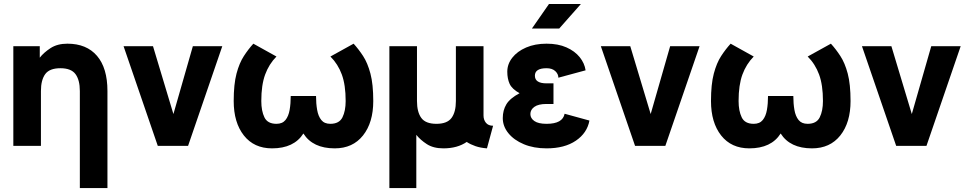

<svg xmlns="http://www.w3.org/2000/svg" viewBox="-20 -743 4937 978"><path d="M386.7 214.8V-279.3Q386.7 -335.4 364.5 -365.5Q342.3 -395.5 287.6 -395.5Q232.4 -395.5 210.4 -365.5Q188.5 -335.4 188.5 -279.3V0H47.9V-507.8H182.6V-449.2Q202.6 -475.1 237.3 -497.8Q272 -520.5 323.2 -520.5Q420.9 -520.5 474.1 -458.5Q527.3 -396.5 527.3 -279.3V214.8Z M863.3 -162.1 962.4 -507.8H1112.3L938 0H783.7L609.4 -507.8H759.3Z M1170.4 -228.5Q1170.4 -314 1184.8 -368.2Q1199.2 -422.4 1222.2 -457.5Q1245.1 -492.7 1270.5 -520.5L1388.2 -455.1Q1350.1 -416.5 1330.6 -363.3Q1311 -310.1 1311 -228.5Q1311 -178.2 1326.9 -145.3Q1342.8 -112.3 1388.2 -112.3Q1418.5 -112.3 1434.1 -131.6Q1449.7 -150.9 1455.3 -183.1Q1460.9 -215.3 1460.9 -253.9H1589.8Q1589.8 -215.3 1595.5 -183.1Q1601.1 -150.9 1616.7 -131.6Q1632.3 -112.3 1662.6 -112.3Q1708 -112.3 1724.4 -145.3Q1740.7 -178.2 1740.7 -228.5Q1740.7 -310.1 1721.2 -363.3Q1701.7 -416.5 1663.1 -455.1L1781.2 -520.5Q1806.6 -492.7 1829.6 -457.5Q1852.5 -422.4 1866.9 -368.2Q1881.3 -314 1881.3 -228.5Q1881.3 -118.7 1829.1 -53Q1776.9 12.7 1685.1 12.7Q1573.2 12.7 1525.4 -63Q1477.5 12.7 1365.7 12.7Q1273.9 12.7 1222.2 -53Q1170.4 -118.7 1170.4 -228.5Z M2460.4 12.7Q2427.7 10.3 2402.1 1.5Q2376.5 -7.3 2357.4 -20Q2309.6 12.7 2238.8 12.7Q2187.5 12.7 2154.3 -8.8Q2121.1 -30.3 2100.6 -56.2V214.8H1963.4V-507.8H2104V-228.5Q2104 -172.4 2126 -142.3Q2147.9 -112.3 2203.1 -112.3Q2257.8 -112.3 2280 -142.3Q2302.2 -172.4 2302.2 -228.5V-507.8H2442.9V-154.8Q2442.9 -132.8 2455.1 -117.7Q2467.3 -102.5 2491.7 -102.5Z M2764.2 -318.4H2799.3V-213.4H2764.2Q2722.2 -213.4 2701.9 -198.7Q2681.6 -184.1 2681.6 -162.1Q2681.6 -140.6 2701.9 -126.5Q2722.2 -112.3 2764.2 -112.3Q2846.2 -112.3 2856 -163.6L2982.4 -128.9Q2970.7 -65.4 2913.3 -26.4Q2856 12.7 2764.2 12.7Q2698.7 12.7 2648.4 -8.3Q2598.1 -29.3 2569.6 -64.5Q2541 -99.6 2541 -141.6Q2541 -181.2 2559.3 -211.7Q2577.6 -242.2 2626.5 -268.1Q2587.9 -289.6 2575.9 -315.9Q2564 -342.3 2564 -377.9Q2564 -416.5 2589.4 -449Q2614.7 -481.4 2659.9 -501Q2705.1 -520.5 2764.2 -520.5Q2822.8 -520.5 2865.2 -501.7Q2907.7 -482.9 2932.6 -452.1Q2957.5 -421.4 2962.9 -384.8L2824.2 -347.2Q2824.2 -366.2 2808.3 -380.9Q2792.5 -395.5 2764.2 -395.5Q2704.6 -395.5 2704.6 -357.4Q2704.6 -318.4 2764.2 -318.4ZM2828.6 -597.7H2689.5L2776.4 -722.7H2939Z M3294.4 -162.1 3393.6 -507.8H3543.5L3369.1 0H3214.8L3040.5 -507.8H3190.4Z M3601.6 -228.5Q3601.6 -314 3616 -368.2Q3630.4 -422.4 3653.3 -457.5Q3676.3 -492.7 3701.7 -520.5L3819.3 -455.1Q3781.2 -416.5 3761.7 -363.3Q3742.2 -310.1 3742.2 -228.5Q3742.2 -178.2 3758.1 -145.3Q3773.9 -112.3 3819.3 -112.3Q3849.6 -112.3 3865.2 -131.6Q3880.9 -150.9 3886.5 -183.1Q3892.1 -215.3 3892.1 -253.9H4021Q4021 -215.3 4026.6 -183.1Q4032.2 -150.9 4047.9 -131.6Q4063.5 -112.3 4093.8 -112.3Q4139.2 -112.3 4155.5 -145.3Q4171.9 -178.2 4171.9 -228.5Q4171.9 -310.1 4152.3 -363.3Q4132.8 -416.5 4094.2 -455.1L4212.4 -520.5Q4237.8 -492.7 4260.7 -457.5Q4283.7 -422.4 4298.1 -368.2Q4312.5 -314 4312.5 -228.5Q4312.5 -118.7 4260.3 -53Q4208 12.7 4116.2 12.7Q4004.4 12.7 3956.5 -63Q3908.7 12.7 3796.9 12.7Q3705.1 12.7 3653.3 -53Q3601.6 -118.7 3601.6 -228.5Z M4624.5 -162.1 4723.6 -507.8H4873.5L4699.2 0H4544.9L4370.6 -507.8H4520.5Z"/></svg>

Font: Giphurs
Style: Bold
Weight: 700
Version: Version 0.920; ttfautohint (v1.8.4.7-5d5b)